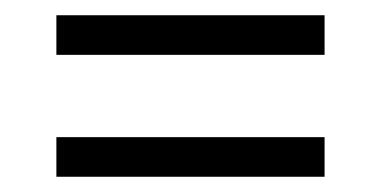

<svg xmlns="http://www.w3.org/2000/svg" viewBox="-20 -419 499 252"><path d="M406 -347H54V-399H406ZM406 -187H54V-239H406Z"/></svg>

Font: Bellota
Style: Regular
Weight: 400
Designer: Kemie Guaida
Foundry: Kemie Guaida
Version: Version 1.000;PS 002.000;hotconv 1.0.70;makeotf.lib2.5.58329